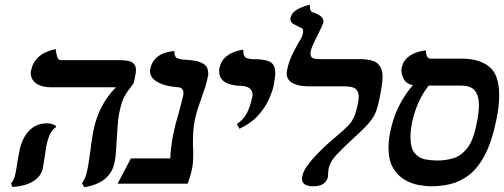

<svg xmlns="http://www.w3.org/2000/svg" viewBox="-20 -770 2113 805"><path d="M480 -297Q475 -271 473.5 -245Q472 -219 470 -193Q468 -165 466.5 -138Q465 -111 460 -88Q442 -2 333 15L324 -2Q331 -12 336.5 -24.5Q342 -37 345 -53Q349 -68 352 -91Q355 -114 359 -138Q365 -190 372 -224Q394 -331 466 -404H195Q154 -404 131.5 -420.5Q109 -437 109 -463Q109 -467 109.5 -470Q110 -473 111 -477Q117 -505 133 -522.5Q149 -540 168 -549Q187 -558 200.5 -561Q214 -564 214 -564Q215 -546 220 -532Q225 -518 233 -518H477Q520 -518 535 -508Q550 -498 550 -478Q550 -473 549.5 -467.5Q549 -462 548 -457L543 -433Q542 -423 535.5 -414.5Q529 -406 521 -395Q511 -383 500.5 -363.5Q490 -344 480 -297ZM175 -161Q174 -154 171.5 -140Q169 -126 167 -111Q165 -96 162.5 -82Q160 -68 159 -62Q152 -31 120 -10.5Q88 10 32 14L26 -1Q32 -6 37.5 -18.5Q43 -31 45 -44Q47 -51 49 -64Q51 -77 53 -92Q55 -106 58 -119.5Q61 -133 62 -140Q73 -192 102.5 -222.5Q132 -253 178 -253Q198 -253 215 -242L213 -235Q200 -228 190 -207.5Q180 -187 175 -161Z M798 -273Q792 -245 790.5 -220.5Q789 -196 789 -174Q789 -166 789 -158.5Q789 -151 790 -143V-112Q790 -99 789 -88Q788 -77 786 -66Q782 -47 777 -30.5Q772 -14 767 0H473L529 -106H694Q695 -129 697 -146.5Q699 -164 702 -183Q703 -188 704 -193.5Q705 -199 706 -205Q710 -225 715.5 -247Q721 -269 728 -291Q733 -311 738.5 -331Q744 -351 748 -369Q749 -373 749 -375.5Q749 -378 749 -380Q749 -402 728 -404Q672 -408 640.5 -426Q609 -444 609 -471Q609 -473 609 -476Q609 -479 610 -481Q616 -509 632 -524.5Q648 -540 666 -546.5Q684 -553 697.5 -554.5Q711 -556 711 -556Q710 -531 724.5 -525.5Q739 -520 752 -520Q778 -519 801 -514.5Q824 -510 838.5 -498.5Q853 -487 853 -463Q853 -459 853 -455.5Q853 -452 851 -447Q847 -425 840 -403.5Q833 -382 825 -360Q817 -338 810 -316Q803 -294 798 -273Z M984 -230 973 -250Q1001 -268 1015.5 -296.5Q1030 -325 1037 -361Q1038 -364 1038.5 -366.5Q1039 -369 1039 -372Q1039 -408 990 -410Q899 -413 899 -471Q899 -475 899 -478Q899 -481 900 -485Q906 -511 921.5 -526.5Q937 -542 955.5 -549.5Q974 -557 987 -559.5Q1000 -562 1000 -562V-558Q1000 -532 1013.5 -527Q1027 -522 1041 -522Q1091 -522 1112.5 -510.5Q1134 -499 1134 -464Q1134 -454 1132 -440.5Q1130 -427 1127 -410Q1123 -390 1109 -357Q1095 -324 1065.5 -289.5Q1036 -255 984 -230Z M1283 -556Q1282 -553 1282 -550Q1282 -547 1282 -545Q1282 -530 1292.5 -526Q1303 -522 1319 -522H1487Q1543 -522 1563.5 -503.5Q1584 -485 1584 -447Q1584 -430 1580.5 -408.5Q1577 -387 1572 -361Q1566 -330 1559 -309.5Q1552 -289 1540 -271.5Q1528 -254 1507.5 -233.5Q1487 -213 1452 -181Q1415 -147 1389.5 -119.5Q1364 -92 1358 -64Q1357 -57 1356.5 -52.5Q1356 -48 1356 -44Q1356 -40 1355.5 -35.5Q1355 -31 1355 -29Q1346 11 1293 11Q1246 11 1246 -21Q1246 -24 1246.5 -27Q1247 -30 1248 -33Q1252 -53 1269.5 -77Q1287 -101 1311 -125.5Q1335 -150 1358.5 -171Q1382 -192 1398 -205Q1425 -228 1440 -243.5Q1455 -259 1464 -279Q1473 -299 1480 -332Q1482 -341 1483 -349.5Q1484 -358 1484 -365Q1484 -385 1472 -396.5Q1460 -408 1425 -408H1274Q1232 -408 1207 -421.5Q1182 -435 1182 -463Q1182 -467 1182.5 -470.5Q1183 -474 1184 -478Q1191 -512 1205.5 -541.5Q1220 -571 1234 -595Q1239 -602 1244 -612.5Q1249 -623 1250 -630Q1251 -633 1251 -638Q1251 -647 1247 -650.5Q1243 -654 1238 -655Q1227 -660 1212 -668.5Q1197 -677 1197 -690Q1197 -691 1197.5 -692Q1198 -693 1198 -694Q1202 -714 1219 -725.5Q1236 -737 1254.5 -743Q1273 -749 1279 -750Q1279 -731 1283 -725.5Q1287 -720 1289 -719Q1306 -715 1321 -705Q1336 -695 1336 -680V-675Q1336 -674 1328 -656.5Q1320 -639 1311 -621Q1302 -603 1299 -597Q1295 -589 1290 -577.5Q1285 -566 1283 -556Z M1790 11Q1766 11 1735 5.5Q1704 0 1675.5 -17Q1647 -34 1628 -66Q1609 -98 1609 -151Q1609 -165 1610.5 -181.5Q1612 -198 1616 -216Q1638 -328 1711 -413Q1683 -419 1673 -438.5Q1663 -458 1663 -474Q1663 -481 1664 -484Q1669 -511 1685.5 -526Q1702 -541 1720.5 -548Q1739 -555 1752.5 -557Q1766 -559 1766 -559Q1766 -524 1786 -524H1919Q1988 -524 2030.5 -491Q2073 -458 2073 -370Q2073 -326 2061 -267Q2042 -175 2012.5 -119.5Q1983 -64 1946 -36Q1909 -8 1869 1.5Q1829 11 1790 11ZM1913 -411H1777Q1727 -346 1708 -258Q1701 -223 1701 -195Q1701 -148 1719.5 -127Q1738 -106 1764 -101.5Q1790 -97 1814 -97Q1850 -97 1882 -107Q1914 -117 1939.5 -149.5Q1965 -182 1978 -250Q1983 -273 1985.5 -293Q1988 -313 1988 -329Q1988 -369 1971 -390Q1954 -411 1913 -411Z"/></svg>

Font: Libertinus Serif SemiBold
Style: Italic
Weight: 600
Italic angle: -11.5°
Designer: Philipp H. Poll, Khaled Hosny
Foundry: Caleb Maclennan
Version: Version 7.051;RELEASE